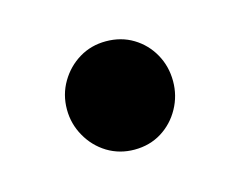

<svg xmlns="http://www.w3.org/2000/svg" viewBox="-40 -193 321 256"><g transform="rotate(-15 120.5 -65.0)"><path d="M120.5 9Q100 9 83.2 -1.2Q66.5 -11.5 56.8 -28.8Q47 -46 47 -66Q47 -86.5 57 -103.5Q67 -120.5 83.5 -130.5Q100 -140.5 120.5 -140.5Q141.5 -140.5 158 -130.5Q174.5 -120.5 184 -103.5Q193.5 -86.5 193.5 -66Q193.5 -46 184 -28.8Q174.5 -11.5 158 -1.2Q141.5 9 120.5 9Z"/></g></svg>

Font: Fraunces 18pt
Style: Regular
Weight: 400
Version: Version 1.000;[b76b70a41]